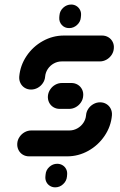

<svg xmlns="http://www.w3.org/2000/svg" viewBox="-20 -671 517 824"><path d="M217 133Q204.4 133 194.3 126.7Q184.1 120.4 178.9 109.8Q173.7 99.3 174.8 86.7L175.6 78.1Q177 58.9 191.7 45.4Q206.3 31.9 225.6 31.9Q238.1 31.9 248.3 38Q258.5 44.1 263.9 54.8Q269.3 65.6 268.1 78.1L267.4 86.7Q265.6 105.9 250.9 119.4Q236.3 133 217 133ZM409.6 -231.9Q424.8 -231.9 436.9 -224.4Q448.9 -217 455.2 -204.3Q461.5 -191.5 460.4 -176.3Q456.3 -128.5 428.9 -88Q401.5 -47.4 358.9 -23.7Q316.3 0 268.1 0H104.8Q89.6 0 77.6 -7.4Q65.6 -14.8 59.3 -27.6Q53 -40.4 54.1 -55.6Q55.2 -70.7 63.9 -83.5Q72.6 -96.3 85.9 -103.7Q99.3 -111.1 114.4 -111.1H277.8Q295.6 -111.1 311.5 -119.8Q327.4 -128.5 337.6 -143.5Q347.8 -158.5 349.3 -176.3Q350.4 -191.5 359.1 -204.3Q367.8 -217 381.1 -224.4Q394.4 -231.9 409.6 -231.9ZM337 -259.3Q335.9 -244.1 327.2 -231.3Q318.5 -218.5 305.2 -211.1Q291.9 -203.7 276.7 -203.7H236.3Q221.1 -203.7 209.1 -211.1Q197 -218.5 190.7 -231.3Q184.4 -244.1 185.6 -259.3Q187 -274.4 195.6 -287.2Q204.1 -300 217.4 -307.4Q230.7 -314.8 245.9 -314.8H286.3Q301.5 -314.8 313.7 -307.4Q325.9 -300 332.2 -287.2Q338.5 -274.4 337 -259.3ZM113.3 -286.7Q98.1 -286.7 86.1 -294.1Q74.1 -301.5 67.8 -314.3Q61.5 -327 62.6 -342.2Q66.7 -390 93.9 -430.6Q121.1 -471.1 163.7 -494.8Q206.3 -518.5 254.4 -518.5H417.8Q433 -518.5 445.2 -511.1Q457.4 -503.7 463.7 -490.9Q470 -478.1 468.5 -463Q467.4 -447.8 458.7 -435Q450 -422.2 436.7 -414.8Q423.3 -407.4 408.1 -407.4H244.8Q227 -407.4 211.1 -398.7Q195.2 -390 185.2 -375Q175.2 -360 173.7 -342.2Q172.6 -327 163.9 -314.3Q155.2 -301.5 141.9 -294.1Q128.5 -286.7 113.3 -286.7ZM276.7 -550.4Q257.4 -550.4 245.2 -563.9Q233 -577.4 234.4 -596.7L235.2 -605.2Q236.7 -624.4 251.5 -638Q266.3 -651.5 285.6 -651.5Q298.1 -651.5 308.1 -645.2Q318.1 -638.9 323.5 -628.3Q328.9 -617.8 327.8 -605.2L327 -596.7Q325.6 -577.4 310.7 -563.9Q295.9 -550.4 276.7 -550.4Z"/></svg>

Font: 26F Galaxy Sans Oblique
Style: Regular
Weight: 400
Italic angle: -5°
Designer: C₂₉H₂₅N₃O₅
Version: Version 1.200;FEAKit 1.0